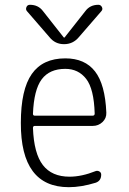

<svg xmlns="http://www.w3.org/2000/svg" viewBox="-20 -775 540 805"><path d="M253.9 -486.3Q187.5 -486.3 154.8 -442.4Q122.1 -398.4 118.2 -297.9Q118.2 -290 126 -290H368.2Q377 -290 377 -298.8Q374 -402.3 341.3 -444.3Q308.6 -486.3 253.9 -486.3ZM268.6 9.8Q66.4 9.8 67.4 -259.8Q67.4 -399.4 113.3 -464.8Q159.2 -530.3 253.9 -530.3Q335.9 -530.3 378.4 -475.6Q420.9 -420.9 425.8 -302.7Q426.8 -279.3 409.7 -263.2Q392.6 -247.1 369.1 -247.1H126Q118.2 -247.1 118.2 -238.3Q122.1 -131.8 159.7 -83Q197.3 -34.2 271.5 -34.2Q322.3 -34.2 380.9 -57.6Q388.7 -60.5 396.5 -56.2Q404.3 -51.8 404.3 -43Q404.3 -16.6 380.9 -8.8Q320.3 9.8 268.6 9.8ZM337.9 -728.5Q357.4 -754.9 392.6 -754.9Q402.3 -754.9 407.2 -745.6Q412.1 -736.3 405.3 -728.5L310.5 -619.1Q286.1 -589.8 248.5 -589.8Q210.9 -589.8 187.5 -619.1L92.8 -728.5Q86.9 -735.4 90.8 -745.1Q94.7 -754.9 105.5 -754.9Q140.6 -754.9 160.2 -728.5L247.1 -618.2Q248 -617.2 249 -617.2L251 -618.2Z"/></svg>

Font: Rounded Mgen+ 2m light
Style: Regular
Weight: 200
Designer: [Source Han Sans]
Ryoko NISHIZUKA  (kana & ideographs); Paul D. Hunt (Latin, Greek & Cyrillic); Wenlong ZHANG  (bopomofo
Version: Version 1.059.20150602